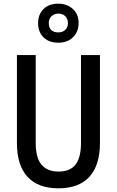

<svg xmlns="http://www.w3.org/2000/svg" viewBox="-20 -1013 634 1043"><path d="M523 -236Q523 -116 466 -53Q409 10 297 10Q187 10 129.5 -52.5Q72 -115 72 -236V-714H174V-236Q174 -156 205.5 -118.5Q237 -81 298 -81Q361 -81 390.5 -119Q420 -157 420 -237V-714H523ZM297 -781Q246 -781 216.5 -810Q187 -839 187 -887Q187 -935 216.5 -964Q246 -993 297 -993Q344 -993 375.5 -964.5Q407 -936 407 -889Q407 -840 376.5 -810.5Q346 -781 297 -781ZM297 -837Q320 -837 334.5 -850.5Q349 -864 349 -887Q349 -910 335 -924.5Q321 -939 297 -939Q274 -939 259.5 -924.5Q245 -910 245 -887Q245 -864 258 -850.5Q271 -837 297 -837Z"/></svg>

Font: Noto Sans Lao Condensed Medium
Style: Regular
Weight: 500
Width: 3
Designer: Monotype Design Team
Foundry: Monotype Imaging Inc.
Version: Version 2.003; ttfautohint (v1.8.4.7-5d5b)